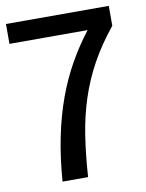

<svg xmlns="http://www.w3.org/2000/svg" viewBox="-81 -769 628 827"><g transform="rotate(-10 232.5 -355.5)"><path d="M452.6 -624Q394.5 -552.2 356.2 -482.4Q317.9 -412.6 293.5 -338.1Q269 -263.7 256.1 -180.9Q243.2 -98.1 236.8 0H125Q132.8 -104 150.9 -192.4Q168.9 -280.8 196.8 -357.2Q224.6 -433.6 262 -499.5Q299.3 -565.4 344.7 -624H2.9V-710.9H452.6Z"/></g></svg>

Font: Ufes Sans Medium
Style: Regular
Weight: 500
Designer: Ricardo Esteves & Filipe Motta
Foundry: ProDesignUfes - Ricardo Esteves, Filipe Motta (This is a derivative work, based on Roboto family, by Christian Robertson
Version: Version 2.0